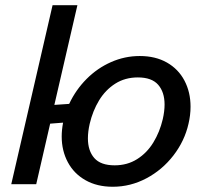

<svg xmlns="http://www.w3.org/2000/svg" viewBox="-20 -710 785 740"><path d="M217.8 -184.1Q217.8 -209 223.1 -237.3L173.3 -233.4L119.6 0H23.4L182.6 -689.9H278.3L189.5 -305.7L246.6 -309.6Q272 -363.8 313.5 -405.5Q355 -447.3 408 -470.7Q460.9 -494.1 518.6 -494.1Q579.1 -494.1 623.3 -469Q667.5 -443.8 690.9 -399.4Q714.4 -355 714.4 -298.8Q714.4 -266.1 706.5 -232.9Q691.4 -166.5 648.4 -110.8Q605.5 -55.2 544.2 -22.7Q482.9 9.8 414.6 9.8Q354 9.8 309.6 -15.4Q265.1 -40.5 241.5 -84.7Q217.8 -128.9 217.8 -184.1ZM607.4 -251Q614.3 -281.2 614.3 -307.1Q614.3 -355 589.6 -383.3Q564.9 -411.6 511.2 -411.6Q461.9 -411.6 424.1 -387.5Q386.2 -363.3 361.8 -323Q337.4 -282.7 325.7 -232.9Q318.8 -202.6 318.8 -176.8Q318.8 -128.9 343.5 -100.8Q368.2 -72.8 421.9 -72.8Q470.7 -72.8 508.5 -96.7Q546.4 -120.6 571 -160.9Q595.7 -201.2 607.4 -251Z"/></svg>

Font: Acari Sans Medium
Style: Italic
Weight: 500
Italic angle: -13°
Designer: Alfredo Marco Pradil and Stefan Peev
Foundry: Hanken Design Co.
Version: Version 1.045